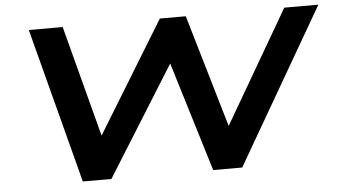

<svg xmlns="http://www.w3.org/2000/svg" viewBox="-50 -787 1525 870"><g transform="rotate(-5 713.0 -352.5)"><path d="M293 0 109 -705H263L406 -161H372L705 -705H823L983 -160H954L1271 -705H1426L1018 0H886L729 -514H744L423 0Z"/></g></svg>

Font: Nunito Sans 10pt Expanded
Style: Bold Italic
Weight: 700
Width: 7
Italic angle: -9°
Designer: Vernon Adams
Foundry: Vernon Adams
Version: Version 3.101;gftools[0.9.27]